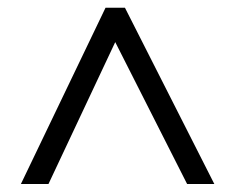

<svg xmlns="http://www.w3.org/2000/svg" viewBox="-20 -760 605 493"><path d="M33.7 -287.6 251 -740.2H300.8L530.3 -287.6H460.4L275.9 -651.9L104.5 -287.6Z"/></svg>

Font: Oxygen
Style: Normal
Weight: 400
Designer: Vernon Adams
Foundry: Vernon Adams
Version: Version Release 0.2.2 webfont; ttfautohint (v0.8.52-bc40) -l